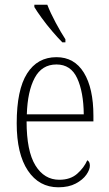

<svg xmlns="http://www.w3.org/2000/svg" viewBox="-20 -786 463 816"><path d="M228 10Q146 10 98.5 -61Q51 -132 51 -262Q51 -404 95 -473.5Q139 -543 220 -543Q296 -543 336.5 -477Q377 -411 377 -294V-270H93Q93 -144 130.5 -83Q168 -22 232 -22Q279 -22 308 -47.5Q337 -73 351 -105Q362 -99 362 -82Q362 -65 347 -43.5Q332 -22 302 -6Q272 10 228 10ZM336 -300Q335 -395 308 -453.5Q281 -512 220 -512Q158 -512 127.5 -455Q97 -398 94 -300ZM245 -606Q227 -624 202.5 -652.5Q178 -681 157 -710Q136 -739 126 -756V-766H181Q194 -732 216.5 -690Q239 -648 258 -619V-606Z"/></svg>

Font: Noto Serif Ethiopic Condensed ExtraLight
Style: Regular
Weight: 200
Width: 3
Designer: Monotype Design Team
Foundry: Monotype Imaging Inc.
Version: Version 2.102; ttfautohint (v1.8.4.7-5d5b)